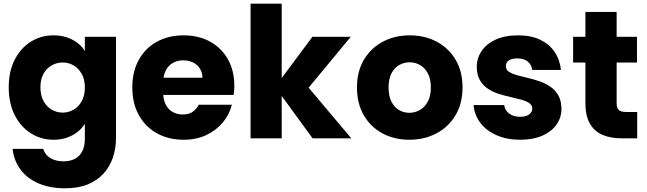

<svg xmlns="http://www.w3.org/2000/svg" viewBox="-20 -760 3554 1055"><path d="M273.8 -565.8Q315.1 -565.8 348.4 -554.4Q381.7 -542.9 406.5 -523.7Q431.4 -504.5 446.3 -479.5V-557.9H617.3V-1Q617.3 55 600.6 104.8Q583.9 154.7 549.9 192.8Q515.9 230.9 463.3 252.8Q410.6 274.6 338.2 274.6Q255.2 274.6 193 248.2Q130.8 221.8 93.8 173Q56.7 124.3 49.2 58H217.7Q226.5 89.9 256 108.2Q285.6 126.5 329.8 126.5Q362.7 126.5 389 114.1Q415.2 101.6 430.8 73.6Q446.3 45.5 446.3 -1V-79.8Q431.4 -55.3 406.3 -35.4Q381.2 -15.4 348.1 -3.7Q315.1 7.9 273.8 7.9Q205.5 7.9 149.6 -27.5Q93.8 -62.9 60.9 -127.4Q28 -191.9 28 -280.1Q28 -368.3 60.9 -432.3Q93.8 -496.3 149.6 -531.1Q205.5 -565.8 273.8 -565.8ZM446.3 -279.2Q446.3 -323.4 429.1 -354Q412 -384.7 384.3 -400.7Q356.6 -416.6 324.2 -416.6Q292.2 -416.6 264.3 -400.9Q236.3 -385.2 219.2 -355Q202.1 -324.8 202.1 -280.1Q202.1 -235.9 219.2 -204.8Q236.3 -173.6 264.3 -157.4Q292.2 -141.2 324.2 -141.2Q356.6 -141.2 384.3 -157.2Q412 -173.2 429.1 -204.1Q446.3 -235 446.3 -279.2Z M856.8 -238.3 857.3 -332.9H1092.5Q1092 -355.9 1083.7 -373.5Q1075.4 -391.1 1060.7 -403.5Q1046.1 -415.9 1027 -422.3Q1008 -428.6 986.5 -428.6Q954.6 -428.6 929.6 -414.2Q904.6 -399.8 890.5 -372Q876.3 -344.3 876.3 -303.5V-254.7Q876.3 -213.2 890.7 -185.4Q905.1 -157.6 929.5 -144.2Q953.9 -130.9 983.1 -130.9Q1019.7 -130.9 1040.4 -146.7Q1061.1 -162.6 1071.9 -184.6H1254Q1240.6 -130.3 1204.2 -86.8Q1167.9 -43.3 1113.2 -17.7Q1058.5 7.9 988.9 7.9Q907.2 7.9 843.7 -26.8Q780.1 -61.5 743.5 -126.3Q707 -191.1 707 -279.2Q707 -367.8 743.1 -432Q779.1 -496.3 842.7 -531.1Q906.3 -565.8 988.9 -565.8Q1071.1 -565.8 1133.4 -531.8Q1195.8 -497.8 1231.6 -435.5Q1267.5 -373.2 1267.5 -287.9Q1267.5 -276.1 1266.7 -263.4Q1266 -250.7 1264 -238.3Z M1356.8 0V-740H1527.9V0ZM1491.6 -282.5 1696.7 -557.9H1907.5L1663.6 -263.5L1663.2 -293.3L1910.2 0H1697.5Z M2229.1 7.9Q2147.4 7.9 2082.3 -26.8Q2017.1 -61.5 1979.3 -126.3Q1941.5 -191.1 1941.5 -279.2Q1941.5 -367.8 1979.8 -432Q2018.1 -496.3 2083.9 -531.1Q2149.8 -565.8 2231.5 -565.8Q2313.6 -565.8 2379.3 -531.1Q2444.9 -496.3 2483.2 -432Q2521.5 -367.8 2521.5 -279.2Q2521.5 -191.1 2482.7 -126.3Q2443.9 -61.5 2377.6 -26.8Q2311.3 7.9 2229.1 7.9ZM2229.1 -140.2Q2260 -140.2 2286.8 -155.4Q2313.7 -170.6 2330.6 -201.6Q2347.4 -232.5 2347.4 -279.2Q2347.4 -326.8 2330.8 -357.3Q2314.2 -387.7 2287.8 -402.7Q2261.4 -417.7 2230.5 -417.7Q2200.2 -417.7 2173.8 -402.7Q2147.3 -387.7 2131.2 -357.3Q2115.1 -326.8 2115.1 -279.2Q2115.1 -232.5 2130.7 -201.6Q2146.4 -170.6 2172.3 -155.4Q2198.3 -140.2 2229.1 -140.2Z M2838.7 7.9Q2764.8 7.9 2708.3 -17.1Q2651.7 -42.2 2619 -85.6Q2586.4 -129 2582.3 -182.7H2750.5Q2754 -153.5 2778 -135.8Q2801.9 -118.2 2837.3 -118.2Q2859.2 -118.2 2874 -124Q2888.8 -129.9 2896.7 -140.1Q2904.5 -150.4 2904.5 -163Q2904.5 -182.3 2887.7 -193.7Q2871 -205 2844.1 -212.4Q2817.2 -219.8 2784.5 -227Q2751.8 -234.1 2719.4 -244.6Q2687 -255 2660.1 -273Q2633.2 -291 2616.5 -320Q2599.8 -349 2599.8 -392.5Q2599.8 -440.2 2626.3 -479.7Q2652.8 -519.1 2703.5 -542.5Q2754.2 -565.8 2826.6 -565.8Q2899.1 -565.8 2949.3 -541.1Q2999.5 -516.5 3028.1 -473.8Q3056.6 -431.1 3062.3 -375.6H2904.4Q2900.9 -404.7 2879.7 -422Q2858.5 -439.2 2822 -439.2Q2802.1 -439.2 2787.9 -433.8Q2773.8 -428.5 2766.7 -419.2Q2759.7 -409.9 2759.7 -396.2Q2759.7 -376.9 2776.2 -365.9Q2792.6 -354.8 2819.6 -347.2Q2846.6 -339.6 2879 -332.1Q2911.5 -324.7 2943.6 -313.7Q2975.8 -302.7 3003.3 -284.2Q3030.7 -265.7 3047.6 -236.4Q3064.6 -207 3065.1 -161.9Q3065.1 -113.8 3037.7 -75.2Q3010.4 -36.6 2959.7 -14.3Q2909 7.9 2838.7 7.9Z M3196.8 -194.2V-694.3H3368.3V-192.1Q3368.3 -167.4 3379.9 -156Q3391.5 -144.7 3420.2 -144.7H3481.2V0H3394.3Q3336.4 0 3291.9 -18.4Q3247.4 -36.9 3222.1 -79.3Q3196.8 -121.8 3196.8 -194.2ZM3480.1 -416.3H3129.1V-557.9H3480.1Z"/></svg>

Font: Poppins Variable
Style: Regular
Weight: 100
Designer: Jonny Pinhorn
Foundry: Indian Type Foundry
Version: Version 6.000